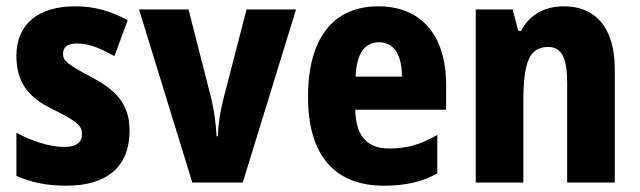

<svg xmlns="http://www.w3.org/2000/svg" viewBox="-20 -579 2029 609"><path d="M391 -165C391 -255 340 -298 267 -336C190 -377 180 -387 180 -409C180 -430 195 -441 224 -441C266 -441 303 -423 343 -401L385 -515C329 -545 278 -559 219 -559C102 -559 32 -503 32 -402C32 -318 69 -270 148 -232C233 -191 240 -176 240 -153C240 -127 222 -113 184 -113C135 -113 78 -133 32 -158V-21C83 1 131 10 191 10C319 10 391 -50 391 -165Z M590 0H750L919 -549H762L687 -259C677 -217 672 -181 671 -147H667C665 -186 660 -223 651 -263L578 -549H421Z M1180 -559C1038 -559 957 -459 957 -272C957 -89 1039 10 1198 10C1266 10 1319 -2 1367 -29V-151C1314 -120 1269 -108 1214 -108C1144 -108 1108 -149 1107 -231H1395V-310C1395 -467 1316 -559 1180 -559ZM1182 -445C1229 -445 1255 -405 1255 -336H1108C1111 -415 1141 -445 1182 -445Z M1769 -559C1709 -559 1660 -534 1633 -481H1624L1606 -549H1489V0H1640V-256C1640 -380 1658 -430 1719 -430C1764 -430 1779 -391 1779 -315V0H1930V-360C1930 -492 1868 -559 1769 -559Z"/></svg>

Font: Noto Sans Gurmukhi UI Condensed ExtraBold
Style: Regular
Weight: 800
Width: 3
Designer: Jelle Bosma - Monotype Design Team
Foundry: Monotype Imaging Inc.
Version: Version 2.004